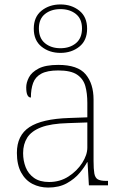

<svg xmlns="http://www.w3.org/2000/svg" viewBox="-20 -834 557 864"><path d="M197 10Q158 10 126 -6.5Q94 -23 75 -58Q56 -93 56 -146Q56 -225 112.5 -262Q169 -299 290 -303L373 -306V-371Q373 -414 364 -446.5Q355 -479 327 -498Q299 -517 242 -517Q193 -517 166 -502.5Q139 -488 129 -460.5Q119 -433 119 -395Q109 -395 103.5 -406Q98 -417 98 -441Q98 -462 110 -485.5Q122 -509 153.5 -525.5Q185 -542 242 -542Q330 -542 365.5 -499.5Q401 -457 401 -386V-110Q401 -73 404.5 -53.5Q408 -34 420 -27Q432 -20 459 -20H466V0H380L374 -104H372Q361 -83 338.5 -56Q316 -29 281 -9.5Q246 10 197 10ZM201 -15Q250 -15 288.5 -40Q327 -65 350 -101Q373 -137 373 -170V-283L287 -280Q209 -278 165 -261Q121 -244 102.5 -214.5Q84 -185 84 -145Q84 -111 95.5 -81.5Q107 -52 133 -33.5Q159 -15 201 -15ZM252 -596Q202 -596 167 -624Q132 -652 132 -705Q132 -758 167 -786Q202 -814 252 -814Q302 -814 337 -786Q372 -758 372 -705Q372 -652 337 -624Q302 -596 252 -596ZM252 -617Q294 -617 321.5 -639.5Q349 -662 349 -706Q349 -749 321.5 -771Q294 -793 252 -793Q210 -793 182.5 -771Q155 -749 155 -706Q155 -662 182.5 -639.5Q210 -617 252 -617Z"/></svg>

Font: Noto Serif Hebrew Thin
Style: Regular
Weight: 250
Version: Version 2.003